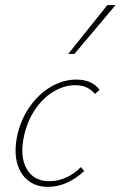

<svg xmlns="http://www.w3.org/2000/svg" viewBox="-20 -723 470 748"><path d="M167 5Q120 5 88.5 -20.5Q57 -46 46 -90.5Q35 -135 47 -194Q61 -258 96 -307.5Q131 -357 178.5 -385Q226 -413 278 -413Q307 -413 329.5 -403.5Q352 -394 368 -373L350 -357Q338 -372 319.5 -381.5Q301 -391 273 -391Q230 -391 189 -366.5Q148 -342 117.5 -297.5Q87 -253 74 -195Q56 -115 83.5 -66Q111 -17 172 -17Q206 -17 238 -31.5Q270 -46 295 -72L308 -57Q279 -29 242.5 -12Q206 5 167 5ZM246 -513 398 -703H430L270 -513Z"/></svg>

Font: Ysabeau Infant Thin
Style: Italic
Weight: 250
Italic angle: -12°
Designer: Christian Thalmann (Catharsis Fonts)
Version: Version 2.001;gftools[0.9.30]; featfreeze: ss01,ss02,lnum